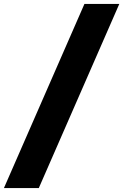

<svg xmlns="http://www.w3.org/2000/svg" viewBox="-101 -760 629 980"><path d="M-81 200 330 -740H508L97 200Z"/></svg>

Font: Livvic Black
Style: Italic
Weight: 900
Italic angle: -10°
Designer: Jacques Le Bailly, Baron von Fonthausen
Version: Version 1.001; ttfautohint (v1.8.2)